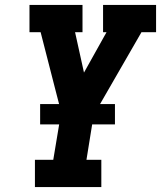

<svg xmlns="http://www.w3.org/2000/svg" viewBox="-20 -755 650 775"><path d="M121 0V-110H195L227 -302L204 -391L144 -625H99V-735H313V-625H283L319 -462L410 -625H396V-735H610V-625H551L358 -290L329 -110H389V0ZM444 -253H142V-335H444Z"/></svg>

Font: Iosevka Slab XBdExObl
Style: Regular
Weight: 800
Width: 7
Italic angle: -9°
Monospace: yes
Designer: Belleve Invis
Foundry: Belleve Invis
Version: Version 11.1.0; ttfautohint (v1.8.3)